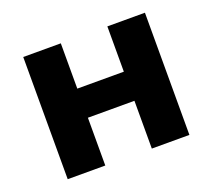

<svg xmlns="http://www.w3.org/2000/svg" viewBox="-91 -608 802 725"><g transform="rotate(-20 310.0 -245.5)"><path d="M66 0V-491H217V-309H404V-491H555V0H404V-192H217V0Z"/></g></svg>

Font: Nunito Sans ExtraBold
Style: Regular
Weight: 800
Designer: Vernon Adams
Foundry: Vernon Adams
Version: Version 3.101; ttfautohint (v1.8.4.7-5d5b);gftools[0.9.27]